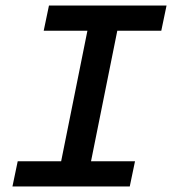

<svg xmlns="http://www.w3.org/2000/svg" viewBox="-20 -674 640 694"><path d="M25 0 44 -91H201L296 -563H138L157 -654H582L563 -563H404L309 -91H468L449 0Z"/></svg>

Font: TypoPRO Source Code Pro
Style: Italic
Weight: 600
Italic angle: -11°
Monospace: yes
Designer: Paul D. Hunt, Teo Tuominen
Foundry: Adobe Systems Incorporated
Version: Version 1.030;PS 1.0;hotconv 1.0.84;makeotf.lib2.5.63406